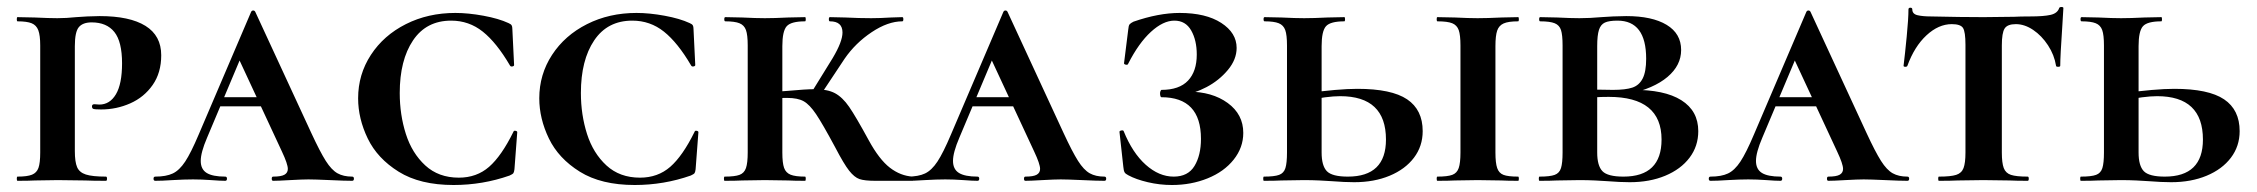

<svg xmlns="http://www.w3.org/2000/svg" viewBox="-20 -517 6453 549"><path d="M283 -12Q286 -12 286 -6Q286 0 283 0Q245 0 224 -1L145 -2L80 -1Q62 0 30 0Q28 0 28 -6Q28 -12 30 -12Q58 -12 71.5 -17.5Q85 -23 90 -37Q95 -51 95 -81V-387Q95 -416 89.5 -430.5Q84 -445 70.5 -450.5Q57 -456 30 -456Q28 -456 28 -462Q28 -468 30 -468L79 -467Q121 -465 144 -465Q170 -465 198 -468Q209 -469 229.5 -470Q250 -471 265 -471Q351 -471 396 -443Q441 -415 441 -359Q441 -309 416.5 -274Q392 -239 352.5 -221.5Q313 -204 269 -204Q250 -204 246 -206Q243 -208 243 -213Q243 -219 250 -219L264 -218Q294 -218 311.5 -247.5Q329 -277 329 -336Q329 -398 307 -425.5Q285 -453 242 -453Q217 -453 205.5 -439.5Q194 -426 194 -385V-85Q194 -54 200.5 -39Q207 -24 225.5 -18Q244 -12 283 -12Z M610 -239H793L800 -213H595ZM987 0Q966 0 924 -2Q880 -4 862 -4Q845 -4 809 -2Q775 0 761 0Q757 0 757 -6Q757 -12 761 -12Q784 -12 793.5 -17.5Q803 -23 803 -34Q803 -48 786 -84L659 -357L703 -434L572 -123Q554 -81 554 -57Q554 -33 571 -22.5Q588 -12 624 -12Q629 -12 629 -6Q629 0 624 0Q610 0 584 -2Q556 -4 532 -4Q507 -4 473 -2Q443 0 424 0Q419 0 419 -6Q419 -12 424 -12Q455 -12 474 -21Q493 -30 509.5 -55Q526 -80 548 -132L698 -483Q700 -487 704 -487Q708 -487 710 -483L870 -137Q895 -83 911.5 -57Q928 -31 945 -21.5Q962 -12 987 -12Q992 -12 992 -6Q992 0 987 0Z M1434 -451Q1441 -448 1443 -444.5Q1445 -441 1445 -434L1450 -331Q1450 -328 1445 -327Q1440 -326 1438 -330Q1400 -395 1360.5 -426.5Q1321 -458 1270 -458Q1199 -458 1161 -401.5Q1123 -345 1123 -251Q1123 -189 1140.5 -134Q1158 -79 1196 -44Q1234 -9 1292 -9Q1343 -9 1378.5 -40Q1414 -71 1448 -140Q1449 -144 1454 -143Q1459 -142 1459 -139L1451 -33Q1450 -25 1448 -22Q1446 -19 1437 -15Q1360 12 1277 12Q1181 12 1120 -26Q1059 -64 1031.5 -121Q1004 -178 1004 -236Q1004 -304 1040.5 -360Q1077 -416 1140.5 -448Q1204 -480 1282 -480Q1319 -480 1362.5 -472Q1406 -464 1434 -451Z M1952 -451Q1959 -448 1961 -444.5Q1963 -441 1963 -434L1968 -331Q1968 -328 1963 -327Q1958 -326 1956 -330Q1918 -395 1878.5 -426.5Q1839 -458 1788 -458Q1717 -458 1679 -401.5Q1641 -345 1641 -251Q1641 -189 1658.5 -134Q1676 -79 1714 -44Q1752 -9 1810 -9Q1861 -9 1896.5 -40Q1932 -71 1966 -140Q1967 -144 1972 -143Q1977 -142 1977 -139L1969 -33Q1968 -25 1966 -22Q1964 -19 1955 -15Q1878 12 1795 12Q1699 12 1638 -26Q1577 -64 1549.5 -121Q1522 -178 1522 -236Q1522 -304 1558.5 -360Q1595 -416 1658.5 -448Q1722 -480 1800 -480Q1837 -480 1880.5 -472Q1924 -464 1952 -451Z M2368 -96Q2332 -163 2313.5 -190.5Q2295 -218 2278 -227.5Q2261 -237 2231 -237Q2206 -237 2189 -236L2188 -254L2230 -257Q2285 -262 2309 -262Q2346 -262 2367.5 -250.5Q2389 -239 2408 -211.5Q2427 -184 2464 -116Q2494 -61 2524.5 -37.5Q2555 -14 2590 -12Q2593 -12 2593 -6Q2593 0 2590 0H2483Q2452 0 2437.5 -5Q2423 -10 2408 -29Q2393 -48 2368 -96ZM2052 -12Q2081 -12 2094.5 -17Q2108 -22 2113 -36.5Q2118 -51 2118 -81V-387Q2118 -417 2113 -431Q2108 -445 2094.5 -450.5Q2081 -456 2054 -456Q2051 -456 2051 -462Q2051 -468 2054 -468L2102 -467Q2142 -465 2167 -465Q2194 -465 2234 -467L2282 -468Q2284 -468 2284 -462Q2284 -456 2282 -456Q2242 -456 2229.5 -442Q2217 -428 2217 -385V-81Q2217 -51 2222 -37Q2227 -23 2240.5 -17.5Q2254 -12 2282 -12Q2284 -12 2284 -6Q2284 0 2282 0Q2251 0 2234 -1L2167 -2L2102 -1Q2084 0 2052 0Q2050 0 2050 -6Q2050 -12 2052 -12ZM2298 -249 2361 -351Q2389 -398 2389 -424Q2389 -456 2353 -456Q2350 -456 2350 -462Q2350 -468 2353 -468L2397 -467Q2437 -465 2471 -465Q2496 -465 2528 -467L2560 -468Q2563 -468 2563 -462Q2563 -456 2560 -456Q2519 -456 2472.5 -425Q2426 -394 2395 -349L2324 -242Z M2761 -239H2944L2951 -213H2746ZM3138 0Q3117 0 3075 -2Q3031 -4 3013 -4Q2996 -4 2960 -2Q2926 0 2912 0Q2908 0 2908 -6Q2908 -12 2912 -12Q2935 -12 2944.5 -17.5Q2954 -23 2954 -34Q2954 -48 2937 -84L2810 -357L2854 -434L2723 -123Q2705 -81 2705 -57Q2705 -33 2722 -22.5Q2739 -12 2775 -12Q2780 -12 2780 -6Q2780 0 2775 0Q2761 0 2735 -2Q2707 -4 2683 -4Q2658 -4 2624 -2Q2594 0 2575 0Q2570 0 2570 -6Q2570 -12 2575 -12Q2606 -12 2625 -21Q2644 -30 2660.5 -55Q2677 -80 2699 -132L2849 -483Q2851 -487 2855 -487Q2859 -487 2861 -483L3021 -137Q3046 -83 3062.5 -57Q3079 -31 3096 -21.5Q3113 -12 3138 -12Q3143 -12 3143 -6Q3143 0 3138 0Z M3414 -120Q3414 -239 3301 -239Q3299 -239 3298 -242.5Q3297 -246 3297 -250Q3297 -254 3298.5 -257Q3300 -260 3301 -260Q3352 -260 3377 -286.5Q3402 -313 3402 -361Q3402 -402 3386 -430Q3370 -458 3338 -458Q3306 -458 3271 -426Q3236 -394 3206 -335Q3205 -331 3199.5 -332Q3194 -333 3194 -336L3206 -432Q3207 -444 3210 -447.5Q3213 -451 3221 -455Q3293 -480 3353 -480Q3428 -480 3472 -451.5Q3516 -423 3516 -380Q3516 -347 3491 -317Q3466 -287 3430 -268Q3394 -249 3363 -247L3377 -255Q3446 -255 3490.5 -222.5Q3535 -190 3535 -137Q3535 -95 3507.5 -60.5Q3480 -26 3433 -7Q3386 12 3331 12Q3296 12 3262 4Q3228 -4 3206 -16Q3198 -20 3195.5 -24.5Q3193 -29 3192 -40L3181 -140Q3181 -143 3186.5 -144Q3192 -145 3193 -142Q3218 -80 3256 -46Q3294 -12 3336 -12Q3377 -12 3395.5 -42.5Q3414 -73 3414 -120Z M3834 -12Q3943 -12 3943 -118Q3943 -242 3812 -242Q3775 -242 3713 -229L3711 -250Q3807 -263 3861 -263Q3959 -263 4003.5 -233Q4048 -203 4048 -142Q4048 -99 4023 -66Q3998 -33 3953.5 -14.5Q3909 4 3852 4Q3825 4 3787 1Q3773 0 3752.5 -1Q3732 -2 3708 -2L3644 -1Q3626 0 3594 0Q3592 0 3592 -6Q3592 -12 3594 -12Q3624 -12 3637.5 -17Q3651 -22 3655.5 -36.5Q3660 -51 3660 -81V-387Q3660 -417 3655 -431Q3650 -445 3636.5 -450.5Q3623 -456 3596 -456Q3593 -456 3593 -462Q3593 -468 3596 -468L3644 -467Q3684 -465 3709 -465Q3736 -465 3776 -467L3824 -468Q3826 -468 3826 -462Q3826 -456 3824 -456Q3784 -456 3771.5 -442Q3759 -428 3759 -385V-81Q3759 -43 3774 -27.5Q3789 -12 3834 -12ZM4321 -12Q4323 -12 4323 -6Q4323 0 4321 0Q4290 0 4273 -1L4205 -2L4140 -1Q4122 0 4090 0Q4088 0 4088 -6Q4088 -12 4090 -12Q4119 -12 4132.5 -17Q4146 -22 4151 -36.5Q4156 -51 4156 -81V-387Q4156 -417 4151 -431Q4146 -445 4132.5 -450.5Q4119 -456 4090 -456Q4088 -456 4088 -462Q4088 -468 4090 -468L4140 -467Q4180 -465 4205 -465Q4232 -465 4274 -467L4321 -468Q4323 -468 4323 -462Q4323 -456 4321 -456Q4293 -456 4279.5 -450Q4266 -444 4261 -429.5Q4256 -415 4256 -385V-81Q4256 -51 4261 -36.5Q4266 -22 4279 -17Q4292 -12 4321 -12Z M4836 -142Q4836 -99 4811 -66Q4786 -33 4741.5 -14.5Q4697 4 4640 4Q4613 4 4575 1Q4561 0 4540.5 -1Q4520 -2 4496 -2L4432 -1Q4414 0 4382 0Q4380 0 4380 -6Q4380 -12 4382 -12Q4412 -12 4425.5 -17Q4439 -22 4443.5 -36.5Q4448 -51 4448 -81V-387Q4448 -417 4443.5 -431Q4439 -445 4425.5 -450.5Q4412 -456 4384 -456Q4381 -456 4381 -462Q4381 -468 4384 -468L4432 -467Q4472 -465 4496 -465Q4526 -465 4559 -468Q4570 -469 4592 -470Q4614 -471 4630 -471Q4704 -471 4745.5 -446Q4787 -421 4787 -374Q4787 -330 4748 -297Q4709 -264 4636 -248L4647 -260Q4739 -261 4787.5 -230.5Q4836 -200 4836 -142ZM4547 -385V-256L4505 -263Q4539 -260 4592 -260Q4628 -260 4647.5 -266.5Q4667 -273 4677 -292.5Q4687 -312 4687 -349Q4687 -458 4605 -458Q4581 -458 4569 -452.5Q4557 -447 4552 -431.5Q4547 -416 4547 -385ZM4731 -118Q4731 -240 4580 -240Q4536 -240 4505 -235L4547 -248V-81Q4547 -43 4562 -27.5Q4577 -12 4622 -12Q4731 -12 4731 -118Z M5057 -239H5240L5247 -213H5042ZM5434 0Q5413 0 5371 -2Q5327 -4 5309 -4Q5292 -4 5256 -2Q5222 0 5208 0Q5204 0 5204 -6Q5204 -12 5208 -12Q5231 -12 5240.5 -17.5Q5250 -23 5250 -34Q5250 -48 5233 -84L5106 -357L5150 -434L5019 -123Q5001 -81 5001 -57Q5001 -33 5018 -22.5Q5035 -12 5071 -12Q5076 -12 5076 -6Q5076 0 5071 0Q5057 0 5031 -2Q5003 -4 4979 -4Q4954 -4 4920 -2Q4890 0 4871 0Q4866 0 4866 -6Q4866 -12 4871 -12Q4902 -12 4921 -21Q4940 -30 4956.5 -55Q4973 -80 4995 -132L5145 -483Q5147 -487 5151 -487Q5155 -487 5157 -483L5317 -137Q5342 -83 5358.5 -57Q5375 -31 5392 -21.5Q5409 -12 5434 -12Q5439 -12 5439 -6Q5439 0 5434 0Z M5434 -329Q5433 -326 5428 -326Q5423 -326 5423 -329Q5427 -361 5432 -412.5Q5437 -464 5437 -490Q5437 -495 5442.5 -495Q5448 -495 5448 -490Q5448 -477 5463 -473.5Q5478 -470 5501 -470Q5587 -468 5652 -468L5739 -469Q5756 -470 5785 -470Q5824 -470 5843.5 -474.5Q5863 -479 5868 -494Q5869 -497 5874.5 -497Q5880 -497 5880 -494L5877 -444Q5871 -356 5871 -329Q5871 -326 5865 -326Q5859 -326 5859 -329Q5854 -360 5836 -387.5Q5818 -415 5793.5 -431.5Q5769 -448 5744 -448Q5720 -448 5712 -435.5Q5704 -423 5704 -387V-81Q5704 -51 5709.5 -36.5Q5715 -22 5730 -17Q5745 -12 5778 -12Q5781 -12 5781 -6Q5781 0 5778 0Q5745 0 5726 -1L5651 -2L5578 -1Q5559 0 5524 0Q5522 0 5522 -6Q5522 -12 5524 -12Q5558 -12 5573.5 -17Q5589 -22 5594.5 -36.5Q5600 -51 5600 -81V-389Q5600 -426 5593 -437Q5586 -448 5561 -448Q5523 -448 5488.5 -416Q5454 -384 5434 -329Z M6170 -12Q6279 -12 6279 -118Q6279 -242 6148 -242Q6111 -242 6049 -229L6047 -250Q6143 -263 6197 -263Q6295 -263 6339.5 -233Q6384 -203 6384 -142Q6384 -99 6359 -66Q6334 -33 6289.5 -14.5Q6245 4 6188 4Q6161 4 6123 1Q6109 0 6088.5 -1Q6068 -2 6044 -2L5980 -1Q5962 0 5930 0Q5928 0 5928 -6Q5928 -12 5930 -12Q5960 -12 5973.5 -17Q5987 -22 5991.5 -36.5Q5996 -51 5996 -81V-387Q5996 -417 5991 -431Q5986 -445 5972.5 -450.5Q5959 -456 5932 -456Q5929 -456 5929 -462Q5929 -468 5932 -468L5980 -467Q6020 -465 6045 -465Q6072 -465 6112 -467L6160 -468Q6162 -468 6162 -462Q6162 -456 6160 -456Q6120 -456 6107.5 -442Q6095 -428 6095 -385V-81Q6095 -43 6110 -27.5Q6125 -12 6170 -12Z"/></svg>

Font: Cormorant Unicase
Style: Bold
Weight: 700
Designer: Christian Thalmann (Catharsis Fonts)
Foundry: Catharsis Fonts
Version: Version 4.000